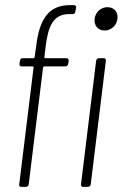

<svg xmlns="http://www.w3.org/2000/svg" viewBox="-20 -729 495 749"><path d="M121 -547 115 -506C115 -504 113 -502 111 -502H68C63 -502 58 -498 58 -492L56 -480C55 -474 59 -470 64 -470H107C109 -470 111 -468 111 -466L55 -10C54 -4 57 0 63 0H81C87 0 92 -4 92 -10L148 -466C149 -468 151 -470 153 -470H235C241 -470 245 -474 246 -480L248 -492C248 -498 245 -502 239 -502H157C155 -502 153 -504 153 -506L158 -547C168 -628 188 -674 250 -674H263C269 -674 273 -677 274 -684L277 -699C278 -705 274 -709 268 -709H253C168 -709 133 -652 121 -547ZM399 -701C374 -701 352 -682 349 -655C346 -629 363 -610 388 -610C413 -610 435 -629 438 -655C442 -682 425 -701 399 -701ZM305 0H323C329 0 333 -4 334 -10L393 -492C394 -498 390 -502 385 -502H366C360 -502 356 -498 355 -492L296 -10C295 -4 299 0 305 0Z"/></svg>

Font: Barlow Condensed ExtraLight
Style: Italic
Weight: 275
Width: 3
Italic angle: -7°
Designer: Jeremy Tribby
Foundry: Tribby Type
Version: Version 1.422;hotconv 1.0.109;makeotfexe 2.5.65596